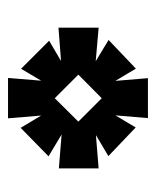

<svg xmlns="http://www.w3.org/2000/svg" viewBox="25 -830 391 481"><g transform="rotate(90 220.5 -589.5)"><path d="M182.1 -497.1 175.3 -414.1H276.4L269.5 -497.1L300.3 -445.8L371.6 -515.6L316.9 -548.3L401.9 -541.5V-641.1L318.4 -634.3L371.1 -665.5L299.3 -733.9L269 -683.1L275.9 -764.6H175.8L182.6 -683.1L151.9 -734.4L80.1 -666L133.3 -633.8L49.3 -641.1V-540.5L132.8 -546.9L82 -517.1L152.3 -446.8ZM226.1 -648.9 284.7 -590.3 226.1 -531.2 167 -590.3Z"/></g></svg>

Font: SG Kara Bold
Style: Regular
Weight: 400
Designer: Damoon Khanjanzadeh
Version: Version 1.000